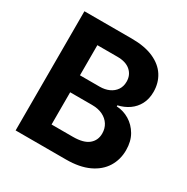

<svg xmlns="http://www.w3.org/2000/svg" viewBox="-165 -871 989 1015"><g transform="rotate(30 329.5 -364.0)"><path d="M64 0V-727.5H353Q432.6 -727.5 486.3 -703.6Q540 -679.7 566.9 -637.5Q593.8 -595.2 593.8 -540.5Q593.8 -497.6 576.9 -465.6Q560.1 -433.6 530.8 -413.1Q501.5 -392.6 463.4 -383.8V-377.4Q504.9 -375.5 541 -353.8Q577.1 -332 599.6 -293.5Q622.1 -254.9 622.1 -201.2Q622.1 -143.6 593.8 -97.9Q565.4 -52.2 509.5 -26.1Q453.6 0 371.6 0ZM212.9 -122.1H343.3Q407.7 -122.1 438.2 -147.2Q468.8 -172.4 468.8 -214.4Q468.8 -245.1 453.9 -268.6Q439 -292 411.9 -305.4Q384.8 -318.8 346.7 -318.8H212.9ZM212.9 -422.4H333Q364.7 -422.4 389.9 -433.8Q415 -445.3 429.2 -466.3Q443.4 -487.3 443.4 -516.6Q443.4 -556.6 415.3 -581.5Q387.2 -606.4 335.4 -606.4H212.9Z"/></g></svg>

Font: Inter 17pt
Style: Bold
Weight: 700
Version: Version 4.001;git-66647c0bb